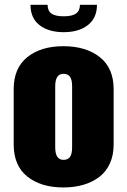

<svg xmlns="http://www.w3.org/2000/svg" viewBox="-20 -785 540 815"><path d="M109.4 -764.6H182.1Q182.1 -739.3 198.2 -727.5Q214.4 -715.8 250.5 -715.8Q286.6 -715.8 303 -727.8Q319.3 -739.7 319.3 -764.6H391.6Q391.6 -708.5 353 -678.5Q314.5 -648.4 250.5 -648.4Q186.5 -648.4 147.9 -678.2Q109.4 -708 109.4 -764.6ZM249 10.7Q153.8 10.7 95.9 -35.6Q38.1 -82 38.1 -171.9V-406.2Q38.1 -496.1 95.9 -542.5Q153.8 -588.9 249 -588.9Q344.7 -588.9 403.6 -542.5Q462.4 -496.1 462.4 -406.2V-171.9Q462.4 -126 446.3 -90.8Q430.2 -55.7 401.1 -33.7Q372.1 -11.7 333.7 -0.5Q295.4 10.7 249 10.7ZM249.5 -106.4Q268.1 -106.4 277.1 -118.9Q286.1 -131.3 286.1 -159.2V-418.9Q286.1 -446.8 277.1 -459.2Q268.1 -471.7 249.5 -471.7Q214.4 -471.7 214.4 -418.9V-159.2Q214.4 -106.4 249.5 -106.4Z"/></svg>

Font: Oswald
Style: Heavy
Weight: 800
Designer: Vernon Adams
Foundry: Vernon Adams
Version: 3.0; ttfautohint (v0.95) -l 8 -r 50 -G 200 -x 0 -w "G" -W -c